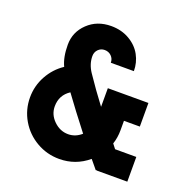

<svg xmlns="http://www.w3.org/2000/svg" viewBox="-126 -823 945 955"><g transform="rotate(20 346.5 -345.0)"><path d="M476.1 0 438 -45.9Q371.6 9.8 285.2 9.8Q220.2 9.8 164.8 -22.2Q109.4 -54.2 77.1 -109.1Q44.9 -164.1 44.9 -229Q44.9 -290 74.2 -343.3Q103.5 -396.5 152.8 -429.2Q131.8 -472.7 131.8 -539.1Q131.8 -606.4 180.9 -653.3Q230 -700.2 304.2 -700.2Q358.9 -700.2 401.1 -675.5Q443.4 -650.9 464.6 -611.8Q485.8 -572.8 485.8 -527.8H363.8Q363.8 -548.8 349.4 -563Q335 -577.1 314 -577.1Q293.9 -577.1 280 -563Q266.1 -548.8 266.1 -527.8Q266.1 -485.8 292 -446.8Q340.3 -375 393.1 -305.2V-403.8H607.9V-278.8H523.9V-229Q523.9 -189.5 512.2 -154.8L530.8 -130.9H643.1V0H480V-2ZM175.8 -229Q175.8 -185.5 209 -153.3Q242.2 -121.1 285.2 -121.1Q323.7 -121.1 355 -148.9Q279.3 -246.1 225.1 -320.8Q175.8 -288.6 175.8 -229Z"/></g></svg>

Font: Human Sans
Style: Bold
Weight: 700
Designer: Tim Radville
Foundry: Continuum
Version: Version 1.000;FEAKit 1.0